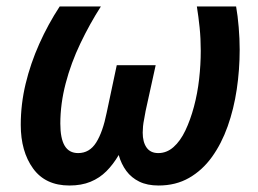

<svg xmlns="http://www.w3.org/2000/svg" viewBox="-20 -562 796 592"><path d="M194 10Q120 10 82 -42.5Q44 -95 44 -177Q44 -241 59 -303.5Q74 -366 101 -426.5Q128 -487 164 -542H291Q257 -489 228 -428.5Q199 -368 182.5 -305Q166 -242 166 -181Q166 -135 179.5 -112.5Q193 -90 221 -90Q256 -90 276.5 -122.5Q297 -155 309 -215L340 -361H460L429 -220Q427 -207 424.5 -195Q422 -183 421 -172.5Q420 -162 420 -153Q420 -124 432 -107Q444 -90 468 -90Q494 -90 515 -108.5Q536 -127 551.5 -159.5Q567 -192 578 -233Q589 -274 594 -318.5Q599 -363 599 -405Q599 -443 595.5 -477Q592 -511 587 -542H708Q713 -514 716 -478Q719 -442 719 -409Q719 -347 710 -286.5Q701 -226 682 -172.5Q663 -119 633.5 -78Q604 -37 563 -13.5Q522 10 469 10Q434 10 409.5 -2Q385 -14 369.5 -35Q354 -56 346 -84Q329 -55 308 -34Q287 -13 259 -1.5Q231 10 194 10Z"/></svg>

Font: Noto Sans Display SemiBold
Style: Italic
Weight: 600
Italic angle: -12°
Designer: Monotype Design Team
Foundry: Monotype Imaging Inc.
Version: Version 2.003